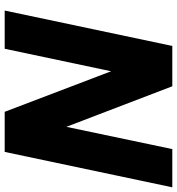

<svg xmlns="http://www.w3.org/2000/svg" viewBox="12 -767 755 819"><g transform="rotate(90 389.5 -357.5)"><path d="M25 0 176 -715H348L521 -263L616 -715H779L628 0H457L284 -454L188 0Z"/></g></svg>

Font: Wix Madefor Text ExtraBold
Style: Italic
Weight: 800
Italic angle: -12°
Designer: Dalton Maag Ltd
Foundry: Dalton Maag Ltd
Version: Version 3.100